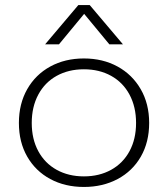

<svg xmlns="http://www.w3.org/2000/svg" viewBox="-20 -727 667 762"><path d="M291 -707H336L468 -551H414L314 -672L214 -551H159ZM55 -239Q55 -315 88 -373Q121 -431 179.5 -463Q238 -495 313 -495Q388 -495 446.5 -463Q505 -431 538.5 -373Q572 -315 572 -239Q572 -163 539 -105.5Q506 -48 447 -16.5Q388 15 313 15Q238 15 179.5 -16.5Q121 -48 88 -105.5Q55 -163 55 -239ZM520 -239Q520 -303 494 -351.5Q468 -400 421 -426Q374 -452 313 -452Q252 -452 205 -426Q158 -400 132 -351.5Q106 -303 106 -239Q106 -175 132 -127Q158 -79 205 -53Q252 -27 313 -27Q374 -27 421 -53Q468 -79 494 -127Q520 -175 520 -239Z"/></svg>

Font: Prompt ExtraLight
Style: Regular
Weight: 275
Designer: Katatrad Team
Foundry: CadsonDemak
Version: Version 1.000